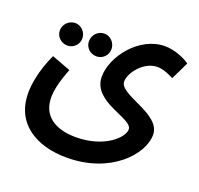

<svg xmlns="http://www.w3.org/2000/svg" viewBox="-120 -584 982 946"><g transform="rotate(20 371.0 -111.0)"><path d="M35 -5C35 153 159 230 322 230C551 230 684 82 684 -21C684 -132 460 -149 460 -220C460 -265 518 -343 591 -343C621 -343 656 -327 677 -316L722 -409C692 -431 637 -452 591 -452C455 -452 348 -309 348 -205C348 -70 562 -64 562 -5C562 38 478 120 329 120C218 120 149 71 149 -23C149 -64 161 -113 187 -180L88 -217C44 -121 35 -48 35 -5ZM136 -290C168 -290 194 -316 194 -348C194 -380 168 -408 136 -408C103 -408 76 -380 76 -348C76 -316 103 -290 136 -290ZM289 -289C321 -289 347 -315 347 -347C347 -380 321 -408 289 -408C255 -408 229 -380 229 -347C229 -315 255 -289 289 -289Z"/></g></svg>

Font: Noto Sans Arabic Cond SemBd
Style: Regular
Weight: 600
Width: 3
Designer: Monotype Design Team, Nadine Chahine, Nizar Qandah and Khaled Hosny
Foundry: Monotype Imaging Inc.
Version: Version 2.012